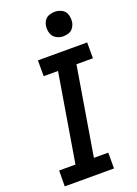

<svg xmlns="http://www.w3.org/2000/svg" viewBox="-178 -1035 787 1106"><g transform="rotate(-20 216.0 -482.5)"><path d="M18 0H320V-97H232L322 -638H423V-735H121V-638H209L119 -97H19ZM307 -815Q323 -815 340 -820.5Q357 -826 367.5 -841Q378 -856 381 -872Q385 -896 378.5 -919Q372 -942 351.5 -953.5Q331 -965 307 -965Q291 -965 274 -959.5Q257 -954 246.5 -939.5Q236 -925 233 -908Q229 -884 236 -861.5Q243 -839 263 -827Q283 -815 307 -815Z"/></g></svg>

Font: Iosevka Sparkle SmBdObl
Style: Regular
Weight: 600
Italic angle: -9°
Designer: Belleve Invis
Foundry: Belleve Invis
Version: Version 4.5.0; ttfautohint (v1.8.3)